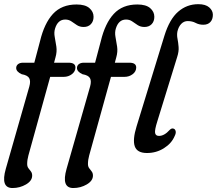

<svg xmlns="http://www.w3.org/2000/svg" viewBox="-31 -742 1065 943"><path d="M48.5 -408Q48.5 -419.5 57.5 -426.8Q66.5 -434 82 -434H137.5L165.5 -539.5Q186.5 -627.5 229.2 -673.8Q272 -720 345 -720Q387.5 -720 408 -702.2Q428.5 -684.5 428.5 -659.5Q428.5 -637 415.2 -623.2Q402 -609.5 380 -609.5Q361 -609.5 347 -618.5Q333 -627.5 320 -636.8Q307 -646 289.5 -646Q253 -646 239.5 -602Q233.5 -583 237.8 -560.5Q242 -538 245.8 -513Q249.5 -488 241.5 -460L234.5 -434H306Q339.5 -434 339.5 -410.5Q339.5 -391 322.2 -377.8Q305 -364.5 282 -364.5H215.5L108.5 21.5Q102.5 43 102.5 63.5Q102.5 76 108.5 84Q114.5 92 120.8 100Q127 108 127 120.5Q127 146 96.8 163.8Q66.5 181.5 30.5 181.5Q-29.5 181.5 -2.5 87L113 -317Q120.5 -343.5 112.5 -358Q104.5 -372.5 75.5 -377.5Q48.5 -390 48.5 -408ZM347 -408Q347 -419.5 356 -426.8Q365 -434 380.5 -434H436L464 -539.5Q485 -627.5 527.8 -673.8Q570.5 -720 643.5 -720Q686 -720 706.5 -702.2Q727 -684.5 727 -659.5Q727 -637 713.8 -623.2Q700.5 -609.5 678.5 -609.5Q659.5 -609.5 645.5 -618.5Q631.5 -627.5 618.5 -636.8Q605.5 -646 588 -646Q551.5 -646 538 -602Q532 -583 536.2 -560.5Q540.5 -538 544.2 -513Q548 -488 540 -460L533 -434H604.5Q638 -434 638 -410.5Q638 -391 620.8 -377.8Q603.5 -364.5 580.5 -364.5H514L407 21.5Q401 43 401 63.5Q401 76 407 84Q413 92 419.2 100Q425.5 108 425.5 120.5Q425.5 146 395.2 163.8Q365 181.5 329 181.5Q269 181.5 296 87L411.5 -317Q419 -343.5 411 -358Q403 -372.5 374 -377.5Q347 -390 347 -408ZM943 -721.5Q978.5 -721.5 996.5 -705.8Q1014.5 -690 1014.5 -669.5Q1014.5 -647 1002.2 -633.8Q990 -620.5 967.5 -620.5Q946.5 -620.5 929.8 -629.5Q913 -638.5 891 -638.5Q872.5 -638.5 859.2 -624.8Q846 -611 840.5 -588Q837 -570.5 840.8 -551.8Q844.5 -533 846.2 -511Q848 -489 839 -461.5L741.5 -145.5Q728 -103 730.8 -88.8Q733.5 -74.5 750 -74.5Q776 -74.5 802.5 -104Q812.5 -114 822 -110Q829.5 -107.5 831.8 -97.5Q834 -87.5 826.5 -73Q811.5 -37.5 774 -14Q736.5 9.5 691 9.5Q642.5 9.5 631 -23.2Q619.5 -56 640 -122L776.5 -566.5Q801.5 -647.5 844 -684.5Q886.5 -721.5 943 -721.5Z"/></svg>

Font: Fraunces 72pt S100
Style: Italic
Weight: 400
Italic angle: -16°
Version: Version 1.000; ttfautohint (v1.8.3)